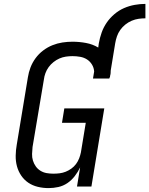

<svg xmlns="http://www.w3.org/2000/svg" viewBox="-20 -957 766 985"><path d="M229 8Q201 8 174 1.5Q147 -5 125.5 -19.5Q104 -34 89 -56Q74 -78 67 -104Q60 -130 60.5 -158.5Q61 -187 66 -215L123 -560Q127 -586 136.5 -611Q146 -636 162.5 -658.5Q179 -681 201.5 -698Q224 -715 249 -725Q274 -735 300 -739Q326 -743 352 -743Q387 -743 421.5 -736.5Q456 -730 484 -713L487 -735Q492 -763 501.5 -790Q511 -817 527.5 -841Q544 -865 567 -884.5Q590 -904 616.5 -915.5Q643 -927 671 -932Q699 -937 726 -937V-863Q709 -863 691 -860.5Q673 -858 655.5 -850.5Q638 -843 623 -831Q608 -819 597 -803.5Q586 -788 580 -770.5Q574 -753 571 -735L548 -595Q548 -589 547.5 -582Q547 -575 545 -569Q545 -567 544.5 -564.5Q544 -562 544 -560H542L541 -554H457L463 -590Q462 -609 452 -625.5Q442 -642 426.5 -652Q411 -662 391.5 -665.5Q372 -669 352 -669Q335 -669 318 -666.5Q301 -664 285 -657Q269 -650 254.5 -638.5Q240 -627 229.5 -612.5Q219 -598 213 -581.5Q207 -565 205 -548L147 -203Q145 -185 144.5 -167Q144 -149 149 -133Q154 -117 163.5 -103.5Q173 -90 187.5 -81Q202 -72 219 -69Q236 -66 254 -66Q270 -66 286 -68Q302 -70 317 -76Q332 -82 346 -92Q360 -102 370 -115.5Q380 -129 386 -144.5Q392 -160 395 -175L420 -327H298L310 -401H515L449 0H375L391 -98Q380 -75 363.5 -53.5Q347 -32 325.5 -17.5Q304 -3 279 2.5Q254 8 229 8Z"/></svg>

Font: Iosevka Slab Extended
Style: Italic
Weight: 400
Width: 7
Italic angle: -9°
Monospace: yes
Designer: Belleve Invis
Foundry: Belleve Invis
Version: Version 11.1.0; ttfautohint (v1.8.3)